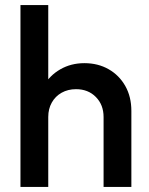

<svg xmlns="http://www.w3.org/2000/svg" viewBox="-20 -740 591 760"><path d="M390 0V-277Q390 -325 359.5 -356Q329 -387 281 -387Q249 -387 224 -373Q199 -359 185 -334Q171 -309 171 -277L128 -301Q128 -356 152 -398.5Q176 -441 218.5 -465.5Q261 -490 314 -490Q368 -490 410 -466Q452 -442 476 -399.5Q500 -357 500 -301V0ZM61 0V-720H171V0Z"/></svg>

Font: Outfit Thin Medium
Style: Regular
Weight: 500
Version: Version 1.100;gftools[0.9.27]